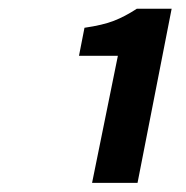

<svg xmlns="http://www.w3.org/2000/svg" viewBox="-20 -785 416 430"><path d="M186.2 -375.4 244 -660H156.9L169.2 -722.8Q210.5 -728.8 235 -738.4Q259.6 -747.9 286.4 -765.4H364.4L288 -375.4Z"/></svg>

Font: Source Sans 3
Style: Italic
Weight: 200
Italic angle: -11°
Designer: Paul D. Hunt
Foundry: Adobe
Version: Version 3.046;hotconv 1.0.118;makeotfexe 2.5.65603